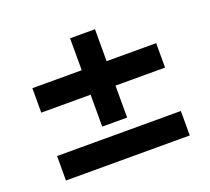

<svg xmlns="http://www.w3.org/2000/svg" viewBox="-101 -691 897 819"><g transform="rotate(-20 347.5 -282.0)"><path d="M404 -163H291V-308H67V-419H291V-564H404V-419H629V-308H404ZM629 0H67V-111H629Z"/></g></svg>

Font: Open Sauce One ExtraBold
Style: Regular
Weight: 800
Designer: Alfredo Marco Pradil
Foundry: Creative Sauce Fz LLC
Version: Version 1.477